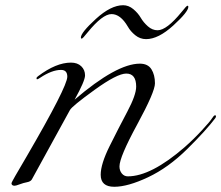

<svg xmlns="http://www.w3.org/2000/svg" viewBox="-20 -696 848 736"><path d="M214 -428Q179 -428 134 -398Q125 -392 122.5 -392Q120 -392 120 -396Q120 -400 126 -404Q195 -456 252 -456Q277 -456 291.5 -442Q306 -428 306 -407Q306 -386 266 -314Q427 -452 516 -452Q547 -452 560.5 -430.5Q574 -409 574 -376.5Q574 -344 506 -219Q438 -94 438 -58Q438 -42 447 -31Q456 -20 470 -20Q559 -20 688 -132Q722 -162 753.5 -196Q785 -230 792.5 -242Q800 -254 804 -254Q808 -254 808 -251Q808 -248 806 -244Q770 -196 697.5 -124.5Q625 -53 547.5 -16.5Q470 20 418 20Q366 20 366 -26Q366 -67 400 -135.5Q434 -204 468 -268Q502 -332 502 -364Q502 -414 464 -414Q429 -414 342.5 -351.5Q256 -289 248 -274L102 -8Q97 0 83.5 2.5Q70 5 55.5 10.5Q41 16 36 16Q24 16 24 6Q24 2 82 -96Q238 -364 238 -402Q238 -428 214 -428ZM452 -676Q473 -676 491 -661Q509 -646 519.5 -628Q530 -610 547 -595Q564 -580 584 -580Q619 -580 676 -650Q695 -674 698.5 -674Q702 -674 702 -670Q702 -651 644.5 -598.5Q587 -546 540 -546Q517 -546 498.5 -561Q480 -576 470 -594Q442 -642 407.5 -642Q373 -642 316 -572Q297 -548 293.5 -548Q290 -548 290 -552Q290 -571 347.5 -623.5Q405 -676 452 -676Z"/></svg>

Font: Miama
Style: Regular
Weight: 400
Italic angle: 16.5°
Designer: Linus Romer
Foundry: Linus Romer
Version: 0.32